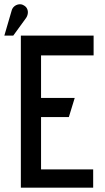

<svg xmlns="http://www.w3.org/2000/svg" viewBox="-55 -864 484 884"><path d="M41 0H374V-84H134V-325H262L289 -413H134V-609H376V-700H41ZM62 -777Q70 -787 72.5 -799Q75 -811 70.5 -822Q66 -833 55 -839Q44 -846 31.5 -844Q19 -842 10 -834Q1 -826 -2 -813L-35 -700H6Z"/></svg>

Font: Advent Pro SemiBold
Style: Regular
Weight: 600
Designer: VivaRado, Andreas Kalpakidis
Foundry: VivaRado, Andreas Kalpakidis
Version: Version 3.000